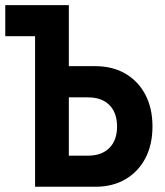

<svg xmlns="http://www.w3.org/2000/svg" viewBox="-25 -713 631 733"><path d="M231 0V-118.7H310.5Q363.3 -118.7 392.6 -148.2Q421.9 -177.7 421.9 -230Q421.9 -282.7 392.6 -312Q363.3 -341.3 310.5 -341.3H221.2V-460.4H338.9Q404.9 -460.4 453.8 -431.8Q502.8 -403.2 530 -351.5Q557.1 -299.8 557.1 -230.2Q557.1 -160.6 530 -108.9Q502.8 -57.2 453.8 -28.6Q404.9 0 338.9 0ZM108.9 0V-693.4H237.8V0ZM-4.9 -574.7V-693.4H153.3V-574.7Z"/></svg>

Font: Cascadia Mono PL
Style: Regular
Weight: 400
Monospace: yes
Designer: Aaron Bell
Foundry: Saja Typeworks
Version: Version 2102.003